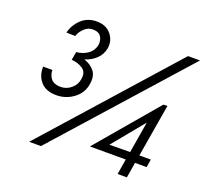

<svg xmlns="http://www.w3.org/2000/svg" viewBox="-122 -851 1064 995"><g transform="rotate(20 410.5 -353.0)"><path d="M182 -275Q124 -275 95 -308.5Q66 -342 68 -391H119Q119 -363 135 -343.5Q151 -324 185 -323Q219 -322 245.5 -344Q272 -366 276 -398Q283 -437 257.5 -454.5Q232 -472 195 -475L201 -508L203 -520Q240 -524 266 -542.5Q292 -561 299 -593Q303 -619 291 -639Q279 -659 250 -660Q221 -662 199.5 -642Q178 -622 170 -597L121 -598Q132 -643 166.5 -675Q201 -707 253 -706Q303 -705 330 -671.5Q357 -638 350 -594Q343 -558 317.5 -534Q292 -510 256 -499Q291 -488 312.5 -462Q334 -436 327 -391Q320 -339 277.5 -307Q235 -275 182 -275ZM755 -699H821L198 0H133ZM439 -85 440 -86H438L721 -419L743 -420L694 -129H757L750 -85H686L672 0H621L635 -85ZM672 -302 529 -128 643 -129Z"/></g></svg>

Font: Von Book
Style: Italic
Weight: 400
Version: Version 4.000; ttfautohint (v1.8.4.7-5d5b)